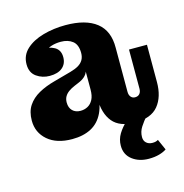

<svg xmlns="http://www.w3.org/2000/svg" viewBox="-107 -630 893 930"><g transform="rotate(-15 339.0 -165.0)"><path d="M167 -312Q130 -312 101 -332.5Q72 -353 72 -395Q72 -440 104.5 -470Q137 -500 190 -515Q243 -530 303 -530Q404 -530 457.5 -488Q511 -446 510 -361L342 -380Q342 -422 319 -440Q296 -458 260 -458Q234 -458 212.5 -451Q191 -444 175.5 -431Q160 -418 151 -400L152 -450Q199 -450 226 -434.5Q253 -419 253 -383Q253 -350 230.5 -331Q208 -312 167 -312ZM508 13Q431 13 396 -29Q361 -71 361 -147V-162H340V-287H336L342 -332V-380L510 -361V-140Q510 -124 518 -114.5Q526 -105 539 -105Q554 -105 562 -114.5Q570 -124 570 -140V-336H660V-149Q660 -75 624 -31Q588 13 508 13ZM193 12Q115 12 70.5 -26.5Q26 -65 26 -125Q26 -170 46 -200Q66 -230 101 -249.5Q136 -269 181 -281L268 -305Q293 -312 309 -321.5Q325 -331 333.5 -345.5Q342 -360 342 -381L345 -287H340Q335 -273 322.5 -262Q310 -251 290 -243L271 -235Q252 -227 239 -217.5Q226 -208 219 -195.5Q212 -183 212 -166Q212 -140 227 -125Q242 -110 267 -110Q287 -110 303.5 -119Q320 -128 330 -147Q340 -166 340 -197L370 -186Q370 -118 349 -74Q328 -30 288.5 -9Q249 12 193 12ZM527 200Q478 200 444.5 174.5Q411 149 411 104Q411 72 427.5 45Q444 18 470 -5.5Q496 -29 524 -48L570 -5Q551 17 536 40Q521 63 521 90Q521 109 533 119.5Q545 130 563 130Q572 130 578.5 128.5Q585 127 592 123L616 177Q602 187 579 193.5Q556 200 527 200Z"/></g></svg>

Font: Montagu Slab
Style: Bold
Weight: 700
Designer: Florian Karsten
Foundry: Florian Karsten
Version: Version 1.000